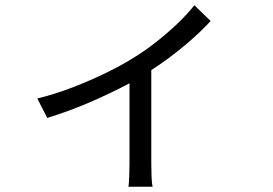

<svg xmlns="http://www.w3.org/2000/svg" viewBox="-20 -633 1040 731"><path d="M469 78Q471 66 472 39.5Q473 13 473 -10V-316Q410 -282 327.5 -246Q245 -210 160 -184L122 -258Q188 -274 255.5 -300Q323 -326 382.5 -355Q442 -384 482 -409Q530 -438 574.5 -473Q619 -508 657 -544.5Q695 -581 720 -613L782 -553Q745 -512 684.5 -461Q624 -410 556 -366V-10Q556 13 557 39.5Q558 66 561 78Z"/></svg>

Font: Chocolate Classical Sans
Style: Regular
Weight: 400
Designer: 田海東、宇文滿月
Foundry: Moonlit Owen
Version: Version 1.001